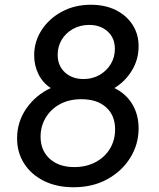

<svg xmlns="http://www.w3.org/2000/svg" viewBox="-20 -777 671 809"><path d="M290 12Q219 12 165.5 -14.5Q112 -41 82 -87.5Q52 -134 52 -194Q52 -264 91.5 -320.5Q131 -377 194 -406Q160 -428 142 -464.5Q124 -501 124 -544Q124 -602 155.5 -650.5Q187 -699 241 -728Q295 -757 363 -757Q422 -757 467 -735Q512 -713 538 -673.5Q564 -634 564 -582Q564 -526 535.5 -479.5Q507 -433 462 -406Q511 -382 537.5 -338Q564 -294 564 -236Q564 -169 529 -112.5Q494 -56 432.5 -22Q371 12 290 12ZM332 -444Q370 -444 400 -461.5Q430 -479 447 -507.5Q464 -536 464 -571Q464 -617 433.5 -644.5Q403 -672 356 -672Q318 -672 287.5 -655Q257 -638 240 -609.5Q223 -581 223 -546Q223 -500 253.5 -472Q284 -444 332 -444ZM293 -73Q343 -73 382 -93.5Q421 -114 443 -150Q465 -186 465 -232Q465 -291 427 -325Q389 -359 323 -359Q271 -359 232.5 -338Q194 -317 172.5 -281Q151 -245 151 -201Q151 -143 189.5 -108Q228 -73 293 -73Z"/></svg>

Font: Plus Jakarta Sans Medium
Style: Italic
Weight: 500
Italic angle: -8°
Designer: Gumpita Rahayu
Foundry: Tokotype
Version: Version 2.071; ttfautohint (v1.8.4.7-5d5b);gftools[0.9.29]